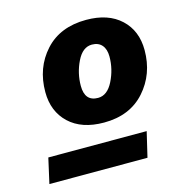

<svg xmlns="http://www.w3.org/2000/svg" viewBox="-83 -736 613 658"><g transform="rotate(-15 223.5 -406.5)"><path d="M249 -306Q170 -306 125.5 -348Q81 -390 81 -459Q81 -545 134 -603.5Q187 -662 280 -662Q358 -662 402.5 -620.5Q447 -579 447 -510Q447 -425 394 -365.5Q341 -306 249 -306ZM251 -393Q284 -393 304.5 -434Q325 -475 325 -520Q325 -546 312.5 -560.5Q300 -575 277 -575Q244 -575 224 -534Q204 -493 204 -448Q204 -393 251 -393ZM13 -151 33 -240H382L361 -151Z"/></g></svg>

Font: Elaine Sans
Style: Bold Italic
Weight: 700
Italic angle: -13°
Designer: Wei Huang
Foundry: Wei Huang
Version: Version 2.001;December 24, 2019;FontCreator 12.0.0.2547 64-b